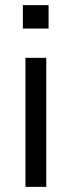

<svg xmlns="http://www.w3.org/2000/svg" viewBox="-20 -727 278 747"><path d="M79 0H160V-502H79ZM69 -616H169V-707H69Z"/></svg>

Font: Poppy and Pepper
Style: Regular
Weight: 400
Designer: Thy Ha
Foundry: Thy Ha
Version: Version 0.001;Glyphs 3.2 (3227)